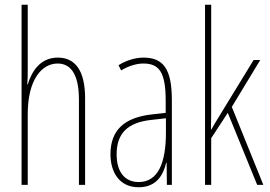

<svg xmlns="http://www.w3.org/2000/svg" viewBox="-20 -780 1138 810"><path d="M97 -492V-760H71V0H97V-298C97 -447 158 -512 223 -512C275 -512 313 -472 313 -360V0H339V-366C339 -481 298 -537 224 -537C147 -537 113 -475 97 -424H95C97 -446 97 -461 97 -492Z M585 -537C551 -537 512 -525 480 -505L491 -483C528 -505 561 -512 585 -512C652 -512 679 -475 679 -355V-304L618 -297C508 -284 446 -234 446 -129C446 -57 481 10 565 10C641 10 669 -43 681 -93H683L684 0H705V-358C705 -489 669 -537 585 -537ZM617 -274 680 -281V-220C680 -97 649 -12 565 -12C507 -12 472 -54 472 -129C472 -217 518 -263 617 -274Z M871 -361V-760H845V0H871V-197L941 -304L1065 0H1091L958 -329L1078 -527H1050L902 -285C890 -266 884 -255 871 -233H870C871 -278 871 -314 871 -361Z"/></svg>

Font: Noto Sans Khmer UI ExtraCondensed Thin
Style: Regular
Weight: 100
Width: 2
Designer: Danh Hong and the Monotype Design Team
Foundry: Monotype Imaging Inc.
Version: Version 2.002